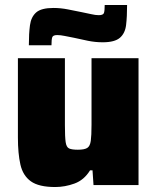

<svg xmlns="http://www.w3.org/2000/svg" viewBox="-20 -744 630 772"><path d="M202 8Q136 8 104 -15Q72 -38 62 -82.5Q52 -127 52 -191V-510H241V-241Q241 -193 244 -172.5Q247 -152 258 -147Q269 -142 293 -142Q319 -142 330.5 -149Q342 -156 345 -177.5Q348 -199 348 -243V-510H537V0H356L352 -59H342Q318 -20 279.5 -6Q241 8 202 8ZM96 -562Q96 -609 100.5 -642.5Q105 -676 125.5 -694Q146 -712 195 -712Q224 -712 254 -706Q284 -700 309 -695Q330 -691 347 -687Q364 -683 377 -683Q395 -683 398 -692Q401 -701 401 -724H491Q491 -677 487 -643.5Q483 -610 462 -592Q441 -574 393 -574Q363 -574 333.5 -580Q304 -586 278 -592Q257 -596 240 -599.5Q223 -603 210 -603Q193 -603 190 -594Q187 -585 187 -562Z"/></svg>

Font: Saira ExtraBold
Style: Regular
Weight: 800
Designer: Hector Gatti with collaboration of the Omnibus-Type team
Foundry: Omnibus-Type
Version: Version 1.100; ttfautohint (v1.8.3)